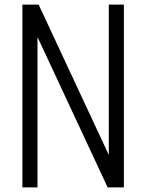

<svg xmlns="http://www.w3.org/2000/svg" viewBox="-20 -820 640 840"><path d="M78 0V-800H149L456 -142V-800H522V0H451L144 -658V0Z"/></svg>

Font: Victor Mono Thin Light
Style: Regular
Weight: 300
Monospace: yes
Version: Version 1.561;gftools[0.9.30]